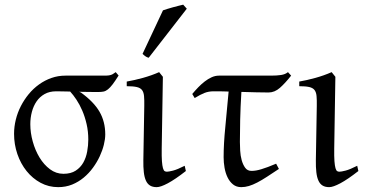

<svg xmlns="http://www.w3.org/2000/svg" viewBox="-20 -772 1539 807"><path d="M351.1 -185.5Q351.1 -219.7 344 -250.5Q336.9 -281.2 325.9 -306.9Q314.9 -332.5 301.3 -353Q287.6 -373.5 274.9 -387.2Q255.4 -387.7 239.7 -387.9Q224.1 -388.2 215.8 -388.2Q188 -388.2 167.5 -376.7Q147 -365.2 133.8 -345.9Q120.6 -326.7 114 -301.8Q107.4 -276.9 107.4 -250Q107.4 -213.9 117.7 -177Q127.9 -140.1 146.2 -109.9Q164.6 -79.6 190.2 -60.5Q215.8 -41.5 246.6 -41.5Q277.8 -41.5 298.1 -54.7Q318.4 -67.9 330.1 -88.6Q341.8 -109.4 346.4 -135Q351.1 -160.6 351.1 -185.5ZM478.5 -454.6Q463.9 -431.2 453.4 -417.5Q442.9 -403.8 433.8 -396.5Q424.8 -389.2 415.5 -387.2Q406.2 -385.3 393.6 -385.3Q377.9 -385.3 356.7 -385.5Q335.4 -385.7 312.5 -386.2L319.8 -383.3Q374 -344.2 398.2 -302.5Q422.4 -260.7 422.4 -207Q422.4 -187.5 416.5 -163.6Q410.6 -139.6 399.2 -115Q387.7 -90.3 370.8 -67.1Q354 -43.9 332 -25.6Q310.1 -7.3 283.2 3.7Q256.3 14.6 224.6 14.6Q184.6 14.6 150.6 -3.7Q116.7 -22 91.8 -53Q66.9 -84 53 -124.5Q39.1 -165 39.1 -209.5Q39.1 -239.3 46.4 -269Q53.7 -298.8 67.6 -325.9Q81.5 -353 100.8 -376.5Q120.1 -399.9 144.3 -417.2Q168.5 -434.6 196.3 -444.3Q224.1 -454.1 254.9 -454.1H404.3Q418.9 -454.1 427.7 -454.3Q436.5 -454.6 442.6 -456.1Q448.7 -457.5 453.9 -460.4Q459 -463.4 466.3 -468.8Z M761.2 -53.2Q716.3 -18.1 685.5 -1.7Q654.8 14.6 638.7 14.6Q621.6 14.6 610.6 7.8Q599.6 1 593.3 -12.9Q586.9 -26.9 584.5 -48.3Q582 -69.8 582.5 -99.1L586.4 -326.7Q586.9 -352.1 585.4 -368.2Q584 -384.3 576.9 -393.6Q569.8 -402.8 554.7 -406.2Q539.6 -409.7 512.7 -409.7V-429.2Q544.4 -434.6 580.6 -444.6Q616.7 -454.6 648.9 -468.8L664.6 -449.2L659.7 -147.9Q659.2 -114.3 660.6 -94.7Q662.1 -75.2 665 -65.2Q668 -55.2 672.1 -52.7Q676.3 -50.3 681.6 -50.3Q689 -50.3 707.3 -54.9Q725.6 -59.6 756.3 -75.2ZM605 -529.3Q601.1 -530.3 598.1 -531.5Q595.2 -532.7 592.3 -534.7Q589.4 -536.6 586.4 -539.1Q583.5 -541.5 579.1 -545.4L665 -728.5Q672.9 -731.4 683.6 -734.6Q694.3 -737.8 706.1 -741.2Q717.8 -744.6 729.2 -747.3Q740.7 -750 750 -752.4L765.1 -735.4Z M1152.3 -62Q1124.5 -43.5 1102.3 -29.1Q1080.1 -14.6 1061.3 -4.9Q1042.5 4.9 1026.1 9.8Q1009.8 14.6 994.1 14.6Q973.6 14.6 959.5 3.2Q945.3 -8.3 936.5 -26.4Q927.7 -44.4 923.8 -66.9Q919.9 -89.4 919.9 -111.3Q919.9 -168 927 -238Q934.1 -308.1 940.9 -387.2Q928.2 -387.7 917.2 -387.9Q906.2 -388.2 897.5 -388.2H877.4Q857.4 -388.2 840.1 -381.6Q822.8 -375 798.3 -359.9L788.1 -377Q799.8 -391.1 813 -404.8Q826.2 -418.5 840.3 -429.4Q854.5 -440.4 869.6 -447.3Q884.8 -454.1 900.4 -454.1H1119.1Q1143.6 -454.1 1161.4 -456.8Q1179.2 -459.5 1190.4 -468.8L1203.6 -454.1Q1178.7 -422.4 1156.5 -402.8Q1134.3 -383.3 1108.9 -383.3Q1087.9 -383.3 1057.4 -384Q1026.9 -384.8 994.6 -385.7Q990.7 -321.3 989.5 -269Q988.3 -216.8 988.3 -175.3Q988.3 -159.7 989.5 -138.7Q990.7 -117.7 995.8 -98.9Q1001 -80.1 1010.5 -66.9Q1020 -53.7 1037.1 -53.7Q1046.4 -53.7 1056.4 -55.4Q1066.4 -57.1 1078.6 -60.8Q1090.8 -64.5 1106 -70.1Q1121.1 -75.7 1140.6 -84Z M1486.3 -53.2Q1441.4 -18.1 1410.6 -1.7Q1379.9 14.6 1363.8 14.6Q1346.7 14.6 1335.7 7.8Q1324.7 1 1318.4 -12.9Q1312 -26.9 1309.6 -48.3Q1307.1 -69.8 1307.6 -99.1L1311.5 -326.7Q1312 -352.1 1310.5 -368.2Q1309.1 -384.3 1302 -393.6Q1294.9 -402.8 1279.8 -406.2Q1264.6 -409.7 1237.8 -409.7V-429.2Q1269.5 -434.6 1305.7 -444.6Q1341.8 -454.6 1374 -468.8L1389.6 -449.2L1384.8 -147.9Q1384.3 -114.3 1385.7 -94.7Q1387.2 -75.2 1390.1 -65.2Q1393.1 -55.2 1397.2 -52.7Q1401.4 -50.3 1406.7 -50.3Q1414.1 -50.3 1432.4 -54.9Q1450.7 -59.6 1481.4 -75.2Z"/></svg>

Font: Gentium Unicode
Style: Regular
Weight: 400
Version: Version 1.009